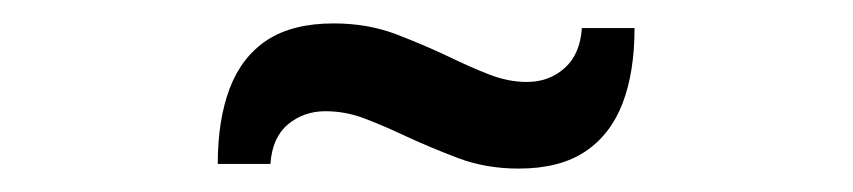

<svg xmlns="http://www.w3.org/2000/svg" viewBox="-20 -928 729 164"><path d="M423 -784Q395 -784 371.2 -793Q347.5 -802 327 -811.5Q309 -820 292.2 -826.5Q275.5 -833 258 -833Q239.5 -833 226 -821.8Q212.5 -810.5 211 -788H166Q166 -825.5 176.2 -852.5Q186.5 -879.5 208.2 -893.8Q230 -908 265 -908Q294 -908 318.2 -898.8Q342.5 -889.5 363.5 -879.5Q381 -871 397.5 -864.5Q414 -858 430 -858Q449 -858 462.2 -869.8Q475.5 -881.5 477 -904H522Q522 -866.5 511.8 -839.8Q501.5 -813 479.8 -798.5Q458 -784 423 -784Z"/></svg>

Font: Undotted
Style: Regular
Weight: 400
Designer: Delve Withrington, Dave Bailey, Thomas Jockin
Foundry: Delve Fonts LLC
Version: Version 4.000